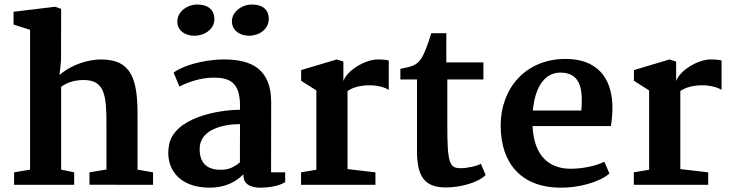

<svg xmlns="http://www.w3.org/2000/svg" viewBox="-20 -825 3261 857"><path d="M43 0H311V-55.7L252.9 -67.9V-437.5C283.7 -460.4 319.8 -467.8 354.5 -467.8C449.7 -467.8 455.1 -393.1 455.1 -270.5V-68.4L379.4 -55.7V-0.5L663.1 0V-55.7L593.8 -67.9V-301.8C595.7 -470.2 567.9 -559.6 431.2 -559.6C379.9 -559.6 304.2 -541 245.6 -490.2L252.4 -555.2L252.9 -785.2L226.6 -794.9L40.5 -772.5V-715.3L114.3 -691.9V-67.9L43 -55.7Z M1091.3 -665.5C1136.7 -665.5 1179.7 -694.3 1179.7 -740.7C1179.7 -776.9 1158.2 -804.7 1103.5 -804.7C1060.5 -804.7 1015.1 -772.9 1015.1 -730C1015.1 -688.5 1051.8 -665.5 1091.3 -665.5ZM846.7 -665.5C893.1 -665.5 937 -694.3 937 -740.2C937 -776.4 914.1 -804.7 859.4 -804.7C815.9 -804.7 771.5 -772.9 771.5 -729C771.5 -688 806.6 -665.5 846.7 -665.5ZM734.4 -177.2C715.8 -77.6 774.9 12.7 916 12.7C985.8 12.7 1033.2 -13.7 1066.4 -46.9V-42.5C1066.4 6.8 1116.7 12.7 1141.1 12.7C1177.2 12.7 1224.6 6.3 1252.9 -12.2V-55.7H1189.9L1190.4 -368.2C1190.4 -520 1099.1 -559.6 980 -559.6C879.9 -559.6 787.6 -527.3 754.9 -500.5L781.2 -438.5C809.6 -454.1 870.1 -478.5 934.6 -478.5C1004.9 -478.5 1051.3 -457 1051.3 -353.5V-335C957 -335 756.3 -300.8 734.4 -177.2ZM871.1 -160.2C871.1 -249.5 981 -271 1051.3 -271C1051.3 -213.9 1050.8 -157.2 1050.8 -100.1C1032.2 -85 1008.8 -70.3 981 -67.9C910.6 -62.5 871.1 -90.8 871.1 -160.2Z M1323.7 0H1655.8V-55.7L1531.2 -70.3V-418.9C1546.9 -429.2 1576.2 -444.3 1630.4 -444.3C1662.6 -444.3 1696.8 -436 1715.3 -423.8V-554.7C1707.5 -558.1 1687 -559.6 1665 -559.6C1616.2 -559.6 1532.7 -516.6 1512.7 -463.4V-550.3L1482.9 -559.6L1324.2 -512.2V-464.4L1392.1 -421.4V-67.4L1323.7 -55.7Z M1841.3 -150.9C1841.3 -37.6 1875 11.7 1969.7 11.7C2038.6 11.7 2117.2 -11.7 2147.5 -43.9L2126.5 -94.2C2109.4 -83.5 2064.5 -74.2 2035.2 -74.2C1986.3 -74.2 1976.6 -98.6 1976.6 -262.7V-470.2H2137.7V-546.4H1972.2V-676.8H1904.8C1891.6 -629.9 1871.6 -577.1 1855.5 -557.1C1836.9 -531.7 1812 -526.9 1767.1 -517.6V-470.2H1841.3Z M2214.8 -264.6C2214.8 -93.3 2309.6 10.7 2478 12.7C2563.5 14.2 2655.8 -12.2 2700.2 -50.3L2677.7 -103C2636.2 -82.5 2575.7 -71.8 2526.9 -71.8C2436.5 -71.8 2364.7 -123.5 2357.4 -257.3C2357.4 -258.8 2356.9 -260.3 2356.9 -262.2H2707C2710.4 -287.6 2714.8 -317.9 2713.4 -358.4C2708.5 -481.9 2641.1 -563.5 2501.5 -562C2326.2 -560.5 2214.8 -431.6 2214.8 -264.6ZM2358.4 -331.5C2366.7 -425.8 2404.8 -501 2481.9 -501C2505.4 -501 2523.4 -495.6 2537.1 -486.3C2581.1 -457 2579.1 -387.2 2574.7 -331.5Z M2809.1 0H3141.1V-55.7L3016.6 -70.3V-418.9C3032.2 -429.2 3061.5 -444.3 3115.7 -444.3C3147.9 -444.3 3182.1 -436 3200.7 -423.8V-554.7C3192.9 -558.1 3172.4 -559.6 3150.4 -559.6C3101.6 -559.6 3018.1 -516.6 2998 -463.4V-550.3L2968.3 -559.6L2809.6 -512.2V-464.4L2877.4 -421.4V-67.4L2809.1 -55.7Z"/></svg>

Font: Merriweather
Style: Bold
Weight: 700
Designer: Eben Sorkin ( eben@eyebytes.com )
Foundry: Sorkin Type Co.
Version: Version 1.003